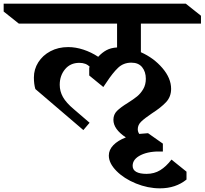

<svg xmlns="http://www.w3.org/2000/svg" viewBox="-93 -806 1117 1048"><path d="M676 -521Q746 -490 793.5 -434.5Q841 -379 841 -321Q841 -278 813.5 -248.5Q786 -219 736 -187Q696 -160 677.5 -142Q659 -124 659 -101Q659 -87 667 -75Q683 -77 715 -79L796 -22V21Q722 18 676.5 40Q631 62 631 99Q631 121 650.5 132Q670 143 707 143Q749 143 781.5 123Q814 103 843 65L925 131V174Q866 222 780 222Q714 222 649 195.5Q584 169 542.5 127Q501 85 501 43Q501 12 525.5 -13.5Q550 -39 594 -56Q526 -101 526 -152Q526 -181 545.5 -200.5Q565 -220 604 -244Q636 -264 655.5 -280Q675 -296 689 -320Q703 -344 703 -376Q703 -414 683 -439Q663 -464 624 -464Q581 -464 551.5 -436Q522 -408 488 -356L471 -331L394 -394V-437L397 -441Q377 -463 340 -463Q291 -463 262 -428Q233 -393 233 -343Q233 -308 250.5 -276.5Q268 -245 311 -209L396 -136L362 -96L100 -320Q92 -347 92 -383Q92 -428 116 -466Q140 -504 182.5 -526.5Q225 -549 279 -549Q320 -549 362.5 -535Q405 -521 443 -496Q464 -519 488 -532Q512 -545 546 -547V-677H10L-73 -743V-786H921L1004 -720V-677H676Z"/></svg>

Font: InknutAntiqua
Style: Medium
Weight: 500
Designer: Claus Eggers Srensen
Foundry: Claus Eggers Srensen
Version: Version 1.000; ttfautohint (v1.2) -l 7 -r 28 -G 50 -x 13 -D 